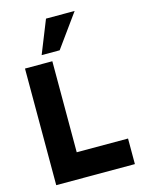

<svg xmlns="http://www.w3.org/2000/svg" viewBox="-141 -1067 883 1153"><g transform="rotate(-15 300.0 -491.0)"><path d="M61.5 -725H231.5V-159H550.5V0H61.5ZM179 -777 261 -982H439L291 -777Z"/></g></svg>

Font: JuliaMono Black
Style: Regular
Weight: 900
Monospace: yes
Designer: cormullion
Foundry: corm
Version: Version 0.054; ttfautohint (v1.8.4)